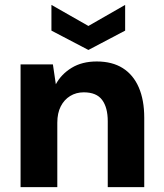

<svg xmlns="http://www.w3.org/2000/svg" viewBox="-20 -764 668 784"><path d="M64 0V-501H196L208 -420Q230 -461 272.5 -487Q315 -513 375 -513Q438 -513 481 -486Q524 -459 546.5 -407.5Q569 -356 569 -283V0H420V-269Q420 -325 397 -356Q374 -387 322 -387Q291 -387 266.5 -372Q242 -357 228 -329.5Q214 -302 214 -263V0ZM341 -560 190 -639V-744L341 -658L491 -744V-639Z"/></svg>

Font: DM Sans 18pt Black
Style: Regular
Weight: 900
Designer: Colophon Foundry, Jonny Pinhorn
Foundry: Colophon Foundry
Version: Version 4.004;gftools[0.9.30]